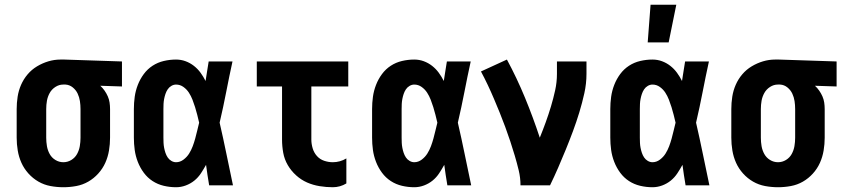

<svg xmlns="http://www.w3.org/2000/svg" viewBox="-20 -778 3540 806"><path d="M246 8Q219 8 192 3Q165 -2 141.5 -15.5Q118 -29 99.5 -49.5Q81 -70 70 -94.5Q59 -119 54.5 -146Q50 -173 50 -200V-320Q50 -346 54 -372Q58 -398 68.5 -422Q79 -446 96 -466Q113 -486 135.5 -499.5Q158 -513 183 -520.5Q208 -528 234 -528H250L492 -520V-415L401 -418Q411 -409 419 -397.5Q427 -386 432.5 -373.5Q438 -361 440 -347.5Q442 -334 442 -320V-200Q442 -173 437.5 -146Q433 -119 422 -94.5Q411 -70 392.5 -49.5Q374 -29 350.5 -15.5Q327 -2 300 3Q273 8 246 8ZM246 -97Q264 -97 279.5 -106.5Q295 -116 303.5 -131.5Q312 -147 315 -164.5Q318 -182 318 -200V-320Q318 -337 315.5 -353.5Q313 -370 306 -385Q299 -400 285.5 -411Q272 -422 255 -423H245Q228 -423 212.5 -413Q197 -403 188.5 -387.5Q180 -372 177 -355Q174 -338 174 -320V-200Q174 -182 177 -164.5Q180 -147 188.5 -131.5Q197 -116 212.5 -106.5Q228 -97 246 -97Z M719 8Q693 8 667.5 2Q642 -4 620.5 -18Q599 -32 583.5 -53Q568 -74 558.5 -98.5Q549 -123 545.5 -148.5Q542 -174 542 -200V-320Q542 -346 545.5 -371.5Q549 -397 558.5 -421.5Q568 -446 583.5 -467Q599 -488 620.5 -502Q642 -516 667.5 -522Q693 -528 719 -528Q740 -528 759 -521Q778 -514 794 -501.5Q810 -489 822 -472.5Q834 -456 843 -438Q846 -459 849.5 -479.5Q853 -500 856 -520H956Q942 -456 929.5 -391.5Q917 -327 902 -263Q917 -198 930.5 -132Q944 -66 958 0H858Q854 -22 851 -43.5Q848 -65 845 -86Q835 -68 823.5 -50.5Q812 -33 796 -20Q780 -7 760 0.5Q740 8 719 8ZM719 -97Q736 -97 750.5 -108Q765 -119 774 -133.5Q783 -148 789 -164Q795 -180 799.5 -196.5Q804 -213 808 -230Q812 -247 816 -263Q812 -280 808 -296Q804 -312 799 -328Q794 -344 788 -359.5Q782 -375 773 -389Q764 -403 750 -413Q736 -423 719 -423Q709 -423 699.5 -417.5Q690 -412 684 -403Q678 -394 674.5 -383.5Q671 -373 669 -362.5Q667 -352 666.5 -341.5Q666 -331 666 -320V-200Q666 -189 666.5 -178.5Q667 -168 669 -157.5Q671 -147 674.5 -136.5Q678 -126 684 -117Q690 -108 699.5 -102.5Q709 -97 719 -97Z M1377 8Q1350 8 1322 3.5Q1294 -1 1269 -12Q1244 -23 1223 -42Q1202 -61 1188 -85Q1174 -109 1169 -136.5Q1164 -164 1164 -192V-415H1058V-520H1442V-415H1287V-192Q1287 -174 1292.5 -155.5Q1298 -137 1310.5 -123Q1323 -109 1341 -103Q1359 -97 1377 -97Q1392 -97 1406.5 -101Q1421 -105 1434 -113V-8Q1421 0 1406.5 4Q1392 8 1377 8Z M1719 8Q1693 8 1667.5 2Q1642 -4 1620.5 -18Q1599 -32 1583.5 -53Q1568 -74 1558.5 -98.5Q1549 -123 1545.5 -148.5Q1542 -174 1542 -200V-320Q1542 -346 1545.5 -371.5Q1549 -397 1558.5 -421.5Q1568 -446 1583.5 -467Q1599 -488 1620.5 -502Q1642 -516 1667.5 -522Q1693 -528 1719 -528Q1740 -528 1759 -521Q1778 -514 1794 -501.5Q1810 -489 1822 -472.5Q1834 -456 1843 -438Q1846 -459 1849.5 -479.5Q1853 -500 1856 -520H1956Q1942 -456 1929.5 -391.5Q1917 -327 1902 -263Q1917 -198 1930.5 -132Q1944 -66 1958 0H1858Q1854 -22 1851 -43.5Q1848 -65 1845 -86Q1835 -68 1823.5 -50.5Q1812 -33 1796 -20Q1780 -7 1760 0.5Q1740 8 1719 8ZM1719 -97Q1736 -97 1750.5 -108Q1765 -119 1774 -133.5Q1783 -148 1789 -164Q1795 -180 1799.5 -196.5Q1804 -213 1808 -230Q1812 -247 1816 -263Q1812 -280 1808 -296Q1804 -312 1799 -328Q1794 -344 1788 -359.5Q1782 -375 1773 -389Q1764 -403 1750 -413Q1736 -423 1719 -423Q1709 -423 1699.5 -417.5Q1690 -412 1684 -403Q1678 -394 1674.5 -383.5Q1671 -373 1669 -362.5Q1667 -352 1666.5 -341.5Q1666 -331 1666 -320V-200Q1666 -189 1666.5 -178.5Q1667 -168 1669 -157.5Q1671 -147 1674.5 -136.5Q1678 -126 1684 -117Q1690 -108 1699.5 -102.5Q1709 -97 1719 -97Z M2165 0Q2165 -32 2157.5 -63Q2150 -94 2141 -124.5Q2132 -155 2122 -185Q2112 -215 2101 -245Q2090 -275 2078 -304.5Q2066 -334 2053.5 -363.5Q2041 -393 2027.5 -421.5Q2014 -450 1999 -478L2108 -528Q2150 -450 2184 -367.5Q2218 -285 2246 -200Q2259 -232 2271 -265Q2283 -298 2293 -331.5Q2303 -365 2310.5 -399Q2318 -433 2318 -468V-520H2442V-468Q2442 -427 2433 -386.5Q2424 -346 2412 -306.5Q2400 -267 2385.5 -228Q2371 -189 2355.5 -151Q2340 -113 2323.5 -75Q2307 -37 2289 0Z M2719 8Q2693 8 2667.5 2Q2642 -4 2620.5 -18Q2599 -32 2583.5 -53Q2568 -74 2558.5 -98.5Q2549 -123 2545.5 -148.5Q2542 -174 2542 -200V-320Q2542 -346 2545.5 -371.5Q2549 -397 2558.5 -421.5Q2568 -446 2583.5 -467Q2599 -488 2620.5 -502Q2642 -516 2667.5 -522Q2693 -528 2719 -528Q2740 -528 2759 -521Q2778 -514 2794 -501.5Q2810 -489 2822 -472.5Q2834 -456 2843 -438Q2846 -459 2849.5 -479.5Q2853 -500 2856 -520H2956Q2942 -456 2929.5 -391.5Q2917 -327 2902 -263Q2917 -198 2930.5 -132Q2944 -66 2958 0H2858Q2854 -22 2851 -43.5Q2848 -65 2845 -86Q2835 -68 2823.5 -50.5Q2812 -33 2796 -20Q2780 -7 2760 0.5Q2740 8 2719 8ZM2719 -97Q2736 -97 2750.5 -108Q2765 -119 2774 -133.5Q2783 -148 2789 -164Q2795 -180 2799.5 -196.5Q2804 -213 2808 -230Q2812 -247 2816 -263Q2812 -280 2808 -296Q2804 -312 2799 -328Q2794 -344 2788 -359.5Q2782 -375 2773 -389Q2764 -403 2750 -413Q2736 -423 2719 -423Q2709 -423 2699.5 -417.5Q2690 -412 2684 -403Q2678 -394 2674.5 -383.5Q2671 -373 2669 -362.5Q2667 -352 2666.5 -341.5Q2666 -331 2666 -320V-200Q2666 -189 2666.5 -178.5Q2667 -168 2669 -157.5Q2671 -147 2674.5 -136.5Q2678 -126 2684 -117Q2690 -108 2699.5 -102.5Q2709 -97 2719 -97ZM2699 -600 2711 -758H2819L2787 -600Z M3246 8Q3219 8 3192 3Q3165 -2 3141.5 -15.5Q3118 -29 3099.5 -49.5Q3081 -70 3070 -94.5Q3059 -119 3054.5 -146Q3050 -173 3050 -200V-320Q3050 -346 3054 -372Q3058 -398 3068.5 -422Q3079 -446 3096 -466Q3113 -486 3135.5 -499.5Q3158 -513 3183 -520.5Q3208 -528 3234 -528H3250L3492 -520V-415L3401 -418Q3411 -409 3419 -397.5Q3427 -386 3432.5 -373.5Q3438 -361 3440 -347.5Q3442 -334 3442 -320V-200Q3442 -173 3437.5 -146Q3433 -119 3422 -94.5Q3411 -70 3392.5 -49.5Q3374 -29 3350.5 -15.5Q3327 -2 3300 3Q3273 8 3246 8ZM3246 -97Q3264 -97 3279.5 -106.5Q3295 -116 3303.5 -131.5Q3312 -147 3315 -164.5Q3318 -182 3318 -200V-320Q3318 -337 3315.5 -353.5Q3313 -370 3306 -385Q3299 -400 3285.5 -411Q3272 -422 3255 -423H3245Q3228 -423 3212.5 -413Q3197 -403 3188.5 -387.5Q3180 -372 3177 -355Q3174 -338 3174 -320V-200Q3174 -182 3177 -164.5Q3180 -147 3188.5 -131.5Q3197 -116 3212.5 -106.5Q3228 -97 3246 -97Z"/></svg>

Font: Iosevka Term Curly Extrabold
Style: Regular
Weight: 800
Designer: Belleve Invis
Foundry: Belleve Invis
Version: Version 32.3.0